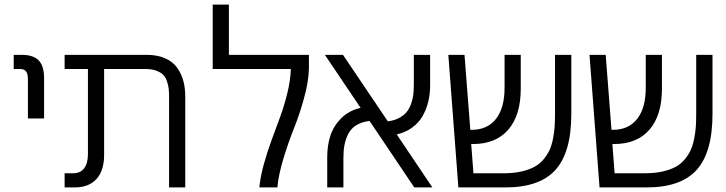

<svg xmlns="http://www.w3.org/2000/svg" viewBox="-20 -820 3177 840"><path d="M172.9 -478V-301.8H102.1V-474.1Q102.1 -497.1 94 -507.6Q85.9 -518.1 67.9 -518.1H40V-580.1H74.2Q126 -580.1 149.4 -555.7Q172.9 -531.2 172.9 -478Z M790.5 -397.9V0H719.7V-394Q719.7 -416.5 718 -431.9Q716.3 -447.3 710.4 -464.8Q704.6 -482.4 693.6 -493.2Q682.6 -503.9 663.1 -511Q643.6 -518.1 615.7 -518.1H435.5V-142.1Q435.5 -73.7 402.1 -36.9Q368.7 0 306.6 0H262.7V-62H300.8Q331.5 -62 348.1 -83.7Q364.7 -105.5 364.7 -146V-518.1H262.7V-580.1H621.6Q668.5 -580.1 702.6 -564.9Q736.8 -549.8 755.4 -523.2Q773.9 -496.6 782.2 -465.6Q790.5 -434.6 790.5 -397.9Z M910.6 -799.8H981.4V-580.1H1331.5V-518.1Q1329.6 -460 1309.6 -388.4Q1289.6 -316.9 1266.4 -259.3Q1243.2 -201.7 1220.9 -129.4Q1198.7 -57.1 1193.4 0H1114.7Q1119.1 -47.4 1134.5 -102.5Q1149.9 -157.7 1168.7 -208.3Q1187.5 -258.8 1206.1 -309.8Q1224.6 -360.8 1237.8 -415.5Q1251 -470.2 1252.4 -518.1H910.6Z M1792.5 0 1596.7 -291Q1562 -286.6 1538.6 -272Q1515.1 -257.3 1503.4 -233.9Q1491.7 -210.4 1487.1 -185.8Q1482.4 -161.1 1482.4 -128.9V0H1411.6V-132.8Q1411.6 -183.6 1425.3 -226.1Q1439 -268.6 1472.7 -302.5Q1506.3 -336.4 1557.6 -348.1L1401.4 -580.1H1480.5L1676.8 -289.1Q1704.6 -292.5 1725.3 -303.5Q1746.1 -314.5 1758.3 -329.1Q1770.5 -343.8 1778.1 -364.5Q1785.6 -385.3 1788.1 -405.5Q1790.5 -425.8 1790.5 -451.2V-580.1H1861.8V-446.8Q1861.8 -409.2 1853.8 -375.7Q1845.7 -342.3 1829.1 -312.7Q1812.5 -283.2 1783.4 -262Q1754.4 -240.7 1715.8 -231.9L1871.6 0Z M2479.5 -580.1V-321.8Q2479.5 -153.8 2410.4 -76.9Q2341.3 0 2190.4 0H1985.4L1941.4 -580.1H2012.2L2037.6 -252H2043.5Q2112.3 -252 2149.9 -299.8Q2187.5 -347.7 2187.5 -436V-580.1H2258.3V-432.1Q2258.3 -315.9 2203.9 -252.9Q2149.4 -189.9 2049.3 -189.9H2041.5L2051.3 -62H2184.6Q2227.5 -62 2261.5 -69.8Q2295.4 -77.6 2318.6 -90.3Q2341.8 -103 2358.6 -123.5Q2375.5 -144 2384.8 -164.8Q2394 -185.5 2399.7 -214.6Q2405.3 -243.7 2406.7 -268.3Q2408.2 -293 2408.2 -326.2V-580.1Z M3097.2 -580.1V-321.8Q3097.2 -153.8 3028.1 -76.9Q2959 0 2808.1 0H2603L2559.1 -580.1H2629.9L2655.3 -252H2661.1Q2730 -252 2767.6 -299.8Q2805.2 -347.7 2805.2 -436V-580.1H2876V-432.1Q2876 -315.9 2821.5 -252.9Q2767.1 -189.9 2667 -189.9H2659.2L2668.9 -62H2802.2Q2845.2 -62 2879.2 -69.8Q2913.1 -77.6 2936.3 -90.3Q2959.5 -103 2976.3 -123.5Q2993.2 -144 3002.4 -164.8Q3011.7 -185.5 3017.3 -214.6Q3022.9 -243.7 3024.4 -268.3Q3025.9 -293 3025.9 -326.2V-580.1Z"/></svg>

Font: LT Superior
Style: Regular
Weight: 400
Designer: Daniel Lyons
Foundry: LyonsType
Version: Version 1.000